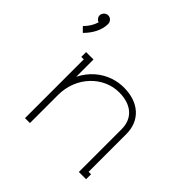

<svg xmlns="http://www.w3.org/2000/svg" viewBox="-174 -835 991 991"><g transform="rotate(45 321.0 -339.5)"><path d="M40 -647C40 -634 50 -622 62 -618C54 -591 38 -567 18 -547L43 -522C78 -557 103 -601 103 -647C103 -664 89 -679 72 -679C55 -679 40 -664 40 -647ZM393 -473C368 -473 344 -469 321 -462C259 -442 209 -398 179 -338V-464H125V-429H143V0H179V-205C179 -339 279 -438 393 -438C480 -438 536 -393 536 -312V0H589V-36H571V-312C571 -412 500 -473 393 -473Z"/></g></svg>

Font: Rawengulk
Style: Regular
Weight: 400
Version: Version 0.9